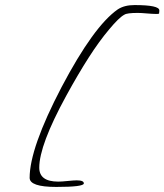

<svg xmlns="http://www.w3.org/2000/svg" viewBox="-20 -721 649 758"><path d="M202 17Q97 17 97 -19Q97 -136 223 -377Q350 -618 445 -684Q471 -701 511 -701Q609 -701 609 -680Q609 -680 609 -677Q609 -674 608 -667Q605 -666 601.5 -666Q598 -666 594 -666Q583 -666 559.5 -668Q536 -670 524 -670Q481 -670 471 -663Q450 -652 411 -605Q372 -559 330 -493.5Q288 -428 241 -342Q135 -148 135 -59Q135 -4 210 -4Q223 -4 247.5 -6.5Q272 -9 283 -9Q311 -9 311 3Q311 17 202 17Z"/></svg>

Font: Lavishly Yours
Style: Regular
Weight: 400
Designer: Robert E. Leuschke
Foundry: Robert E. Leuschke
Version: Version 1.010; ttfautohint (v1.8.3)